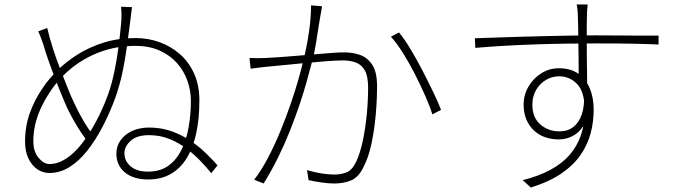

<svg xmlns="http://www.w3.org/2000/svg" viewBox="-20 -801 3040 858"><path d="M570 -769Q568 -756 565.5 -735Q563 -714 561 -698Q554 -644 546.5 -588.5Q539 -533 527 -476.5Q515 -420 495 -363Q470 -295 438 -234Q406 -173 369.5 -127Q333 -81 290.5 -54.5Q248 -28 201 -28Q170 -28 145.5 -45.5Q121 -63 106.5 -94Q92 -125 92 -167Q92 -238 114 -298Q136 -358 171 -408Q196 -446 235 -485Q274 -524 326 -557Q378 -590 443 -610.5Q508 -631 586 -631Q642 -631 693 -612.5Q744 -594 784 -559Q824 -524 847.5 -472Q871 -420 871 -352Q871 -271 857 -206Q843 -141 814.5 -94.5Q786 -48 743 -23.5Q700 1 642 1Q576 1 538 -30.5Q500 -62 500 -115Q500 -148 519 -174.5Q538 -201 571 -216Q604 -231 646 -231Q701 -231 748 -214Q795 -197 833.5 -170.5Q872 -144 901.5 -115Q931 -86 952 -62L924 -27Q905 -51 877 -80.5Q849 -110 814 -136.5Q779 -163 737 -180Q695 -197 646 -197Q591 -197 563.5 -171.5Q536 -146 536 -117Q536 -81 564 -57.5Q592 -34 641 -34Q696 -34 732.5 -60.5Q769 -87 791 -131.5Q813 -176 823 -233Q833 -290 833 -351Q833 -396 817.5 -440Q802 -484 771 -519Q740 -554 693.5 -575Q647 -596 585 -596Q502 -596 429.5 -569.5Q357 -543 299 -496Q241 -449 200 -385Q176 -348 160.5 -313Q145 -278 137 -243Q129 -208 129 -170Q129 -123 152.5 -95.5Q176 -68 201 -68Q238 -68 274.5 -91.5Q311 -115 344.5 -157.5Q378 -200 408.5 -256.5Q439 -313 463 -379Q480 -427 491.5 -483Q503 -539 510 -594.5Q517 -650 521 -694Q523 -714 523 -732Q523 -750 521 -771ZM191 -676Q201 -633 216.5 -584.5Q232 -536 250 -490Q268 -444 283.5 -405Q299 -366 311 -342Q327 -306 351 -264.5Q375 -223 400 -192L378 -162Q361 -181 343 -208Q325 -235 309 -263.5Q293 -292 281 -317Q267 -348 248.5 -393.5Q230 -439 212.5 -486.5Q195 -534 184 -568Q179 -586 173.5 -602.5Q168 -619 162.5 -633.5Q157 -648 151 -661Z M1419 -773Q1418 -764 1416 -754Q1414 -744 1412 -732Q1409 -718 1404 -684.5Q1399 -651 1392.5 -610.5Q1386 -570 1377 -535Q1366 -493 1352 -442Q1338 -391 1319 -334.5Q1300 -278 1276.5 -218.5Q1253 -159 1223.5 -99Q1194 -39 1158 19L1116 2Q1149 -41 1178.5 -97.5Q1208 -154 1233 -215Q1258 -276 1278.5 -335.5Q1299 -395 1313.5 -446Q1328 -497 1336 -533Q1350 -587 1360 -653Q1370 -719 1370 -777ZM1763 -656Q1787 -627 1814 -582.5Q1841 -538 1867 -487.5Q1893 -437 1915.5 -390.5Q1938 -344 1951 -310L1912 -290Q1901 -326 1880 -373.5Q1859 -421 1833.5 -471Q1808 -521 1780.5 -564.5Q1753 -608 1727 -637ZM1095 -542Q1115 -541 1132 -541Q1149 -541 1170 -542Q1192 -543 1227 -545.5Q1262 -548 1304.5 -551.5Q1347 -555 1388.5 -558.5Q1430 -562 1464 -564.5Q1498 -567 1517 -567Q1556 -567 1589 -555.5Q1622 -544 1643.5 -511.5Q1665 -479 1665 -415Q1665 -355 1659 -287.5Q1653 -220 1640 -159Q1627 -98 1606 -58Q1584 -10 1550.5 4.5Q1517 19 1474 19Q1446 19 1413.5 14Q1381 9 1359 4L1352 -41Q1375 -34 1397.5 -29.5Q1420 -25 1440 -23Q1460 -21 1475 -21Q1504 -21 1529 -31Q1554 -41 1572 -79Q1590 -118 1601.5 -173Q1613 -228 1619 -289.5Q1625 -351 1625 -409Q1625 -460 1610.5 -486Q1596 -512 1570.5 -521.5Q1545 -531 1512 -531Q1484 -531 1438 -527.5Q1392 -524 1340 -519Q1288 -514 1243 -509.5Q1198 -505 1174 -503Q1160 -502 1138.5 -499Q1117 -496 1100 -494Z M2606 -781Q2606 -777 2605 -768Q2604 -759 2603.5 -750Q2603 -741 2603 -736Q2602 -717 2602 -685.5Q2602 -654 2602 -616Q2602 -578 2602.5 -539.5Q2603 -501 2603.5 -467Q2604 -433 2604 -409L2566 -444Q2566 -454 2566 -480.5Q2566 -507 2565.5 -543.5Q2565 -580 2564.5 -618Q2564 -656 2563.5 -687.5Q2563 -719 2562 -736Q2562 -748 2560 -762.5Q2558 -777 2557 -781ZM2102 -630Q2140 -631 2189.5 -633Q2239 -635 2296 -636.5Q2353 -638 2413 -639.5Q2473 -641 2532 -642Q2591 -643 2644 -643Q2695 -643 2740 -642.5Q2785 -642 2820 -642Q2855 -642 2881.5 -642Q2908 -642 2923 -642V-602Q2885 -604 2820 -605.5Q2755 -607 2644 -607Q2583 -607 2512.5 -606Q2442 -605 2369 -602.5Q2296 -600 2228 -596Q2160 -592 2104 -587ZM2614 -344Q2614 -289 2595 -252Q2576 -215 2545 -196.5Q2514 -178 2477 -178Q2444 -178 2415.5 -188Q2387 -198 2365.5 -218.5Q2344 -239 2332 -267.5Q2320 -296 2320 -333Q2320 -377 2341.5 -414Q2363 -451 2399 -473.5Q2435 -496 2477 -496Q2530 -496 2564 -472Q2598 -448 2615.5 -406.5Q2633 -365 2633 -310Q2633 -258 2620 -207.5Q2607 -157 2576 -111Q2545 -65 2490.5 -27Q2436 11 2352 37L2316 4Q2388 -14 2440.5 -42.5Q2493 -71 2526.5 -110Q2560 -149 2576.5 -198.5Q2593 -248 2593 -306Q2593 -390 2559.5 -425Q2526 -460 2479 -460Q2447 -460 2420 -444Q2393 -428 2376 -399.5Q2359 -371 2359 -333Q2359 -276 2394.5 -245Q2430 -214 2480 -214Q2517 -214 2542 -233.5Q2567 -253 2579.5 -289Q2592 -325 2590 -373Z"/></svg>

Font: Noto Sans TC ExtraLight
Style: Regular
Weight: 250
Designer: Ryoko NISHIZUKA  (kana, bopomofo & ideographs); Paul D. Hunt (Latin, Greek & Cyrillic); Sandoll Communications , Soo-you
Foundry: Adobe
Version: Version 2.004-H2;hotconv 1.0.118;makeotfexe 2.5.65603